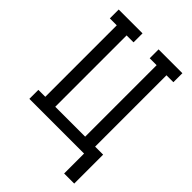

<svg xmlns="http://www.w3.org/2000/svg" viewBox="-258 -844 1117 1117"><g transform="rotate(45 300.0 -285.5)"><path d="M571 164H488V0H38V-74H95V-662H38V-735H234V-661H177V-74H423V-662H366V-735H562V-661H505V-74H571Z"/></g></svg>

Font: Iosevka Slab Extended
Style: Regular
Weight: 400
Width: 7
Monospace: yes
Designer: Belleve Invis
Foundry: Belleve Invis
Version: Version 11.1.1; ttfautohint (v1.8.3)